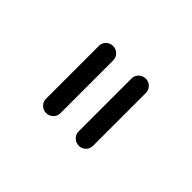

<svg xmlns="http://www.w3.org/2000/svg" viewBox="-6 -865 1012 1012"><g transform="rotate(-45 500.0 -359.5)"><path d="M697.3 -292Q719.7 -292 734.9 -275.9Q750 -259.8 750 -237.8Q750 -215.8 734.4 -200.2Q718.8 -184.6 697.3 -184.6H302.7Q280.3 -184.6 265.1 -200.2Q250 -215.8 250 -237.8Q250 -259.8 265.6 -275.9Q281.2 -292 302.7 -292ZM697.3 -535.2Q719.7 -535.2 734.9 -519.5Q750 -503.9 750 -481.9Q750 -460 734.4 -443.8Q718.8 -427.7 697.3 -427.7H302.7Q280.3 -427.7 265.1 -443.8Q250 -460 250 -481.9Q250 -503.9 265.6 -519.5Q281.2 -535.2 302.7 -535.2Z"/></g></svg>

Font: Rounded-X Mgen+ 1mn bold
Style: Bold
Weight: 700
Designer: [Source Han Sans]
Ryoko NISHIZUKA  (kana & ideographs); Paul D. Hunt (Latin, Greek & Cyrillic); Wenlong ZHANG  (bopomofo
Version: Version 1.059.20150602